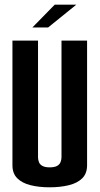

<svg xmlns="http://www.w3.org/2000/svg" viewBox="-20 -793 424 818"><path d="M191 5Q146 5 110 -4Q74 -13 53.5 -33.5Q33 -54 33 -89V-620H142V-123Q142 -112 146 -102Q150 -92 161 -86Q172 -80 191 -80Q212 -80 223 -86Q234 -92 238 -102.5Q242 -113 242 -123V-620H351V-89Q351 -54 330.5 -33.5Q310 -13 273.5 -4Q237 5 191 5ZM118 -676 213 -773H305L185 -676Z"/></svg>

Font: Smooch Sans Thin
Style: Bold
Weight: 700
Version: Version 1.010